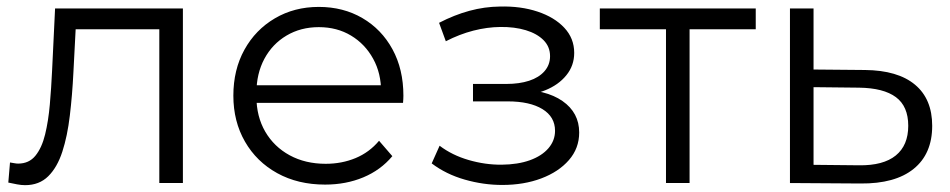

<svg xmlns="http://www.w3.org/2000/svg" viewBox="-20 -551 2860 578"><path d="M55.6 6.4Q44.2 6.4 31.6 4Q19.1 1.7 5 -1.4L10.1 -61.9Q16.7 -60.9 23.1 -59.7Q29.6 -58.5 34.6 -58.5Q67.4 -58.5 86.7 -82.3Q106 -106.1 115.8 -146.3Q125.6 -186.4 130 -236.5Q134.4 -286.7 136.8 -338.4L145.8 -525.5H530.6V0H459.6V-484.5L477.8 -462.9H191.8L208.9 -485L201 -333.2Q197.6 -264.5 190.2 -202.9Q182.9 -141.2 167.6 -94.2Q152.3 -47.2 125.2 -20.4Q98.1 6.4 55.6 6.4Z M958.7 4.7Q876.9 4.7 814.6 -29.7Q752.4 -64 717.5 -124.6Q682.5 -185.3 682.5 -263Q682.5 -341.1 715.8 -401.3Q749.1 -461.5 807.5 -495.8Q866 -530.2 939.7 -530.2Q1013.3 -530.2 1070.9 -496.6Q1128.6 -462.9 1161.5 -402.7Q1194.4 -342.4 1194.4 -262.9Q1194.4 -258.5 1194.1 -252.7Q1193.8 -246.8 1193.3 -241.4H736.6V-294.4H1155.6L1127.2 -273.2Q1127.8 -329.9 1103.3 -374.2Q1078.9 -418.6 1036.7 -443.9Q994.6 -469.3 939.7 -469.3Q885.2 -469.3 842.5 -443.9Q799.9 -418.6 775.9 -374Q752 -329.3 752 -271.5V-259.6Q752 -200.5 778.4 -154.8Q804.9 -109.2 852.1 -83.5Q899.3 -57.9 960.4 -57.9Q1009 -57.9 1050.4 -75.1Q1091.8 -92.3 1121.1 -127.2L1161.1 -80.9Q1126 -38.9 1073.7 -17.1Q1021.5 4.7 958.7 4.7Z M1491.9 5.8Q1435.2 5.8 1379.1 -10.3Q1323 -26.3 1279.6 -59.1L1303.4 -112.3Q1340.9 -83.8 1390.8 -69.3Q1440.7 -54.8 1490.1 -55.2Q1539 -55.7 1575.1 -68.6Q1611.2 -81.6 1631.1 -104.8Q1650.9 -128 1650.9 -157.2Q1650.9 -199.4 1612.9 -222.6Q1574.8 -245.8 1508.6 -245.8H1403.9V-298.3H1504.5Q1543.2 -298.3 1572.9 -307.9Q1602.5 -317.6 1619.2 -336.7Q1635.9 -355.8 1635.9 -381.9Q1635.9 -410.3 1616.3 -430.1Q1596.6 -449.9 1562.9 -460.1Q1529.2 -470.3 1486.2 -469.8Q1446.6 -469.4 1405.1 -458.8Q1363.5 -448.1 1322.1 -426.8L1301.8 -482.3Q1347.9 -506.2 1393.3 -518.5Q1438.7 -530.8 1484.8 -531.3Q1547.7 -533 1598.5 -516Q1649.3 -499.1 1678.9 -467.3Q1708.6 -435.5 1708.6 -391.8Q1708.6 -353.4 1684.8 -324.3Q1661.1 -295.1 1620.8 -279Q1580.6 -262.9 1529.9 -262.9L1533.4 -281.8Q1623.3 -281.8 1673.4 -246.8Q1723.6 -211.8 1723.6 -152.1Q1723.6 -104.5 1692.6 -69Q1661.7 -33.6 1609.4 -13.9Q1557.1 5.8 1491.9 5.8Z M1984.9 0V-482.2L2003.1 -462.9H1785.7V-525.5H2255.1V-462.9H2037.7L2055.9 -482.2V0Z M2570.3 1.4 2358.1 0V-525.5H2429.1V-341.7L2583.8 -340.3Q2682.8 -339.3 2734.5 -296.1Q2786.3 -253 2786.3 -172.2Q2786.3 -87.8 2730.5 -42.7Q2674.8 2.4 2570.3 1.4ZM2566 -53.4Q2639 -52.4 2676.6 -82.9Q2714.2 -113.4 2714.2 -172.3Q2714.2 -230.9 2677.1 -258.5Q2640 -286.1 2566 -287.1L2429.1 -288.6V-54.8Z"/></svg>

Font: Montserrat Thin
Style: Regular
Weight: 100
Designer: Julieta Ulanovsky
Foundry: Julieta Ulanovsky
Version: Version 9.000